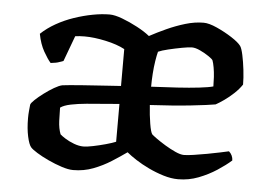

<svg xmlns="http://www.w3.org/2000/svg" viewBox="-42 -553 836 607"><g transform="rotate(5 376.0 -250.0)"><path d="M210 0Q195 0 173.5 -7Q152 -14 130.5 -24Q109 -34 93 -44Q77 -54 72 -60Q65 -68 59.5 -93Q54 -118 54 -151Q54 -163 55 -173.5Q56 -184 57 -194Q58 -199 69 -209.5Q80 -220 96 -232Q112 -244 127.5 -253Q143 -262 153 -264Q161 -265 176.5 -266.5Q192 -268 213 -269.5Q234 -271 256.5 -272.5Q279 -274 300.5 -275.5Q322 -277 338 -278V-395Q314 -408 277 -416Q240 -424 210 -424Q202 -424 194 -423.5Q186 -423 180 -422L150 -341Q146 -340 137.5 -336.5Q129 -333 110 -331Q100 -342 87 -365Q74 -388 68 -420Q88 -439 114.5 -454Q141 -469 170.5 -479Q200 -489 229 -494.5Q258 -500 283 -500Q299 -500 323 -491Q347 -482 371.5 -469Q396 -456 412 -443Q436 -456 464.5 -469Q493 -482 523 -491Q553 -500 581 -500Q598 -500 623.5 -488.5Q649 -477 671.5 -462.5Q694 -448 702 -437Q707 -430 711.5 -409Q716 -388 719 -362.5Q722 -337 722 -316Q712 -301 697 -287Q682 -273 667 -262.5Q652 -252 641 -246Q619 -242 564 -236Q509 -230 434 -226Q436 -194 440.5 -167Q445 -140 450 -134Q453 -131 465.5 -122Q478 -113 494.5 -103Q511 -93 527.5 -85.5Q544 -78 555 -78Q566 -78 586 -81Q606 -84 628 -88Q650 -92 668.5 -96Q687 -100 696 -102Q702 -97 705.5 -89.5Q709 -82 709 -74Q691 -58 665 -41Q639 -24 608 -12Q577 0 543 0Q521 0 496.5 -7.5Q472 -15 449 -26Q426 -37 407.5 -49Q389 -61 377 -71Q356 -56 330 -39.5Q304 -23 274 -11.5Q244 0 210 0ZM236 -77Q247 -77 266.5 -81Q286 -85 306 -90.5Q326 -96 338 -101V-221Q317 -219 289.5 -217Q262 -215 234.5 -212.5Q207 -210 185 -205.5Q163 -201 152 -193Q152 -176 153 -151.5Q154 -127 161 -109Q165 -105 177.5 -97Q190 -89 206 -83Q222 -77 236 -77ZM433 -284Q476 -286 515.5 -288.5Q555 -291 585 -294.5Q615 -298 629 -302Q629 -316 628 -332Q627 -348 624.5 -362Q622 -376 619 -384Q617 -388 604.5 -396.5Q592 -405 577 -412Q562 -419 551 -419Q541 -419 519.5 -415Q498 -411 477 -406Q456 -401 445 -396Q442 -385 439 -366Q436 -347 434.5 -325.5Q433 -304 433 -284Z"/></g></svg>

Font: Texturina Medium 12pt Medium
Style: Regular
Weight: 500
Version: Version 1.002